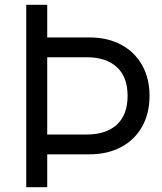

<svg xmlns="http://www.w3.org/2000/svg" viewBox="-20 -785 680 805"><path d="M90 -765H178V-628H355Q431 -628 488 -597.5Q545 -567 576 -511.5Q607 -456 607 -383Q607 -310 576 -254.5Q545 -199 488 -168.5Q431 -138 355 -138H178V0H90ZM343 -221Q425 -221 470 -262.5Q515 -304 515 -383Q515 -462 470 -503.5Q425 -545 343 -545H178V-221Z"/></svg>

Font: Application
Style: Regular
Weight: 400
Designer: Wei Huang
Foundry: Wei Huang
Version: Version 0.012